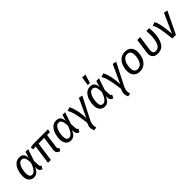

<svg xmlns="http://www.w3.org/2000/svg" viewBox="332 -2429 4267 4267"><g transform="rotate(-45 2466.0 -295.5)"><path d="M437 -381 481 -527H565L471 -250L478 -113Q479 -92 486.5 -81Q494 -70 515 -62L476 13Q442 7 419 -18.5Q396 -44 395 -85L394 -136Q362 -66 320 -27Q278 12 216 12Q141 12 96 -39.5Q51 -91 51 -188Q51 -268 76 -349Q101 -430 155.5 -484.5Q210 -539 294 -539Q361 -539 396.5 -501.5Q432 -464 437 -381ZM147 -187Q147 -121 166.5 -91Q186 -61 227 -61Q326 -61 396 -269Q394 -346 382 -389Q370 -432 349 -449Q328 -466 296 -466Q244 -466 210.5 -418.5Q177 -371 162 -305.5Q147 -240 147 -187Z M1039 -138Q1037 -116 1037 -110Q1037 -88 1045.5 -76Q1054 -64 1075 -55L1037 11Q988 -5 966.5 -30.5Q945 -56 945 -99Q945 -115 948 -134L993 -452H815L752 0H661L724 -452Q689 -451 644 -441L632 -511Q676 -527 761 -527H1186L1176 -452H1084Z M1598 -381 1642 -527H1726L1632 -250L1639 -113Q1640 -92 1647.5 -81Q1655 -70 1676 -62L1637 13Q1603 7 1580 -18.5Q1557 -44 1556 -85L1555 -136Q1523 -66 1481 -27Q1439 12 1377 12Q1302 12 1257 -39.5Q1212 -91 1212 -188Q1212 -268 1237 -349Q1262 -430 1316.5 -484.5Q1371 -539 1455 -539Q1522 -539 1557.5 -501.5Q1593 -464 1598 -381ZM1308 -187Q1308 -121 1327.5 -91Q1347 -61 1388 -61Q1487 -61 1557 -269Q1555 -346 1543 -389Q1531 -432 1510 -449Q1489 -466 1457 -466Q1405 -466 1371.5 -418.5Q1338 -371 1323 -305.5Q1308 -240 1308 -187Z M1967 -102 2168 -538 2257 -519 2002 -20Q1982 19 1972 53Q1962 87 1962 122Q1962 160 1975 202L1901 216Q1873 159 1873 108Q1873 55 1907 -18Q1881 -221 1852.5 -335Q1824 -449 1783 -507L1872 -536Q1906 -478 1933.5 -366.5Q1961 -255 1967 -102Z M2663 -381 2707 -527H2791L2697 -250L2704 -113Q2705 -92 2712.5 -81Q2720 -70 2741 -62L2702 13Q2668 7 2645 -18.5Q2622 -44 2621 -85L2620 -136Q2588 -66 2546 -27Q2504 12 2442 12Q2367 12 2322 -39.5Q2277 -91 2277 -188Q2277 -268 2302 -349Q2327 -430 2381.5 -484.5Q2436 -539 2520 -539Q2587 -539 2622.5 -501.5Q2658 -464 2663 -381ZM2373 -187Q2373 -121 2392.5 -91Q2412 -61 2453 -61Q2552 -61 2622 -269Q2620 -346 2608 -389Q2596 -432 2575 -449Q2554 -466 2522 -466Q2470 -466 2436.5 -418.5Q2403 -371 2388 -305.5Q2373 -240 2373 -187ZM2637 -799 2574 -596H2508L2540 -807Z M3032 -102 3233 -538 3322 -519 3067 -20Q3047 19 3037 53Q3027 87 3027 122Q3027 160 3040 202L2966 216Q2938 159 2938 108Q2938 55 2972 -18Q2946 -221 2917.5 -335Q2889 -449 2848 -507L2937 -536Q2971 -478 2998.5 -366.5Q3026 -255 3032 -102Z M3343 -206Q3343 -280 3370.5 -356.5Q3398 -433 3459 -486Q3520 -539 3616 -539Q3713 -539 3765 -481Q3817 -423 3817 -321Q3817 -248 3790 -171.5Q3763 -95 3702 -41.5Q3641 12 3545 12Q3448 12 3395.5 -46Q3343 -104 3343 -206ZM3721 -331Q3721 -465 3613 -465Q3550 -465 3511 -421.5Q3472 -378 3455.5 -316.5Q3439 -255 3439 -196Q3439 -62 3548 -62Q3611 -62 3650 -105.5Q3689 -149 3705 -210.5Q3721 -272 3721 -331Z M4374 -397Q4374 -217 4310.5 -102.5Q4247 12 4104 12Q4025 12 3984 -31Q3943 -74 3943 -140Q3943 -149 3945 -169L3995 -527H4086L4036 -168Q4034 -150 4034 -142Q4034 -103 4053 -82.5Q4072 -62 4109 -62Q4210 -62 4246.5 -164Q4283 -266 4283 -413Q4283 -478 4278 -527H4366Q4374 -457 4374 -397Z M4638 -79 4843 -538 4932 -519 4682 0H4570Q4545 -226 4522 -339.5Q4499 -453 4458 -507L4546 -536Q4614 -433 4638 -79Z"/></g></svg>

Font: Fira Sans
Style: Italic
Weight: 400
Italic angle: -8°
Designer: bBox Type GmbH & Carrois Corporate GbR & Edenspiekermann AG
Foundry: bBox Type GmbH & Carrois Corporate GbR & Edenspiekermann AG
Version: Version 4.301